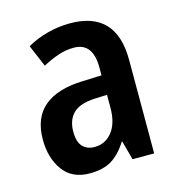

<svg xmlns="http://www.w3.org/2000/svg" viewBox="-89 -631 669 720"><g transform="rotate(-15 245.5 -271.5)"><path d="M246 -553Q425 -553 425 -363V0H341L321 -74H319Q292 -31 259 -10.5Q226 10 173 10Q105 10 70 -38Q35 -86 35 -158Q35 -242 86 -285Q137 -328 235 -331L310 -334V-364Q310 -461 236 -461Q206 -461 177 -451.5Q148 -442 114 -424L78 -509Q114 -530 157.5 -541.5Q201 -553 246 -553ZM262 -256Q204 -253 178.5 -227.5Q153 -202 153 -157Q153 -117 170 -99Q187 -81 216 -81Q258 -81 284.5 -114.5Q311 -148 311 -208V-258Z"/></g></svg>

Font: Noto Sans Gurmukhi Condensed SemiBold
Style: Regular
Weight: 600
Width: 3
Designer: Jelle Bosma - Monotype Design Team
Foundry: Monotype Imaging Inc.
Version: Version 2.004; ttfautohint (v1.8.4.7-5d5b)